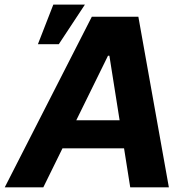

<svg xmlns="http://www.w3.org/2000/svg" viewBox="-58 -799 793 819"><path d="M126.8 0H-37.7L333.6 -727.5H532.2L662.3 0H497.5L408.6 -561.3H402.7ZM164.5 -285.9H553.5L533.2 -166.2H143.6ZM103.7 -610.5 169.5 -779.5H304.3L192.8 -610.5Z"/></svg>

Font: Inter Tight
Style: Italic
Weight: 400
Italic angle: -9.39999°
Designer: Rasmus Andersson
Foundry: rsms
Version: Version 3.002